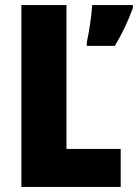

<svg xmlns="http://www.w3.org/2000/svg" viewBox="-20 -734 542 754"><path d="M64 0H454V-149H241V-714H64ZM502 -703V-714H342C340 -673 329 -604 321 -568V-554H431C461 -604 483 -651 502 -703Z"/></svg>

Font: Noto Sans Gurmukhi Condensed Black
Style: Regular
Weight: 900
Width: 3
Designer: Jelle Bosma - Monotype Design Team
Foundry: Monotype Imaging Inc.
Version: Version 2.004